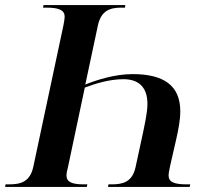

<svg xmlns="http://www.w3.org/2000/svg" viewBox="-32 -734 816 754"><path d="M460 -714H139L137 -704H150C200 -704 222 -694 222 -668C222 -662 220 -650 217 -634L99 -80C86 -18 47 -10 3 -10H-10L-12 0H309L311 -10H298C250 -10 229 -19 229 -46C229 -51 231 -64 235 -78L301 -390C338 -404 395 -423 453 -423C513 -423 547 -391 547 -326C547 -291 535 -240 529 -210L500 -76C487 -19 450 -10 407 -10H394L392 0H713L715 -10H702C651 -10 630 -19 630 -46C630 -51 632 -64 636 -82L660 -187C668 -223 676 -261 676 -297C676 -399 610 -443 489 -443C417 -443 345 -419 303 -402L352 -632C365 -696 404 -704 446 -704H459Z"/></svg>

Font: Noto Serif Display SemiBold
Style: Italic
Weight: 600
Italic angle: -12°
Designer: Monotype Design Team
Foundry: Monotype Imaging Inc.
Version: Version 2.009